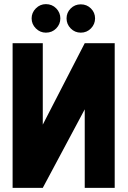

<svg xmlns="http://www.w3.org/2000/svg" viewBox="-20 -909 617 929"><path d="M202 -889Q174 -889 153.5 -868.5Q133 -848 133 -820Q133 -792 153.5 -771.5Q174 -751 202 -751Q232 -751 252 -771.5Q272 -792 272 -820Q272 -848 252 -868.5Q232 -889 202 -889ZM371 -888Q342 -888 322 -868Q302 -848 302 -820Q302 -792 322 -771.5Q342 -751 371 -751Q400 -751 420 -771.5Q440 -792 440 -820Q440 -848 420 -868Q400 -888 371 -888ZM41 -700V0H187L390 -380V0H535V-700H390L187 -306V-700Z"/></svg>

Font: Advent Pro ExtraBold
Style: Regular
Weight: 800
Designer: VivaRado, Andreas Kalpakidis
Foundry: VivaRado, Andreas Kalpakidis
Version: Version 3.000